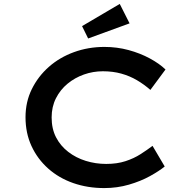

<svg xmlns="http://www.w3.org/2000/svg" viewBox="-20 -948 966 978"><path d="M511 10Q426 10 353 -15.5Q280 -41 225.5 -89.5Q171 -138 140.5 -204Q110 -270 110 -351Q110 -429 142 -494Q174 -559 229 -607.5Q284 -656 357 -682.5Q430 -709 512 -709Q576 -709 635 -693Q694 -677 743 -650.5Q792 -624 823 -594L746 -490Q714 -518 677.5 -539.5Q641 -561 598 -573Q555 -585 504 -585Q454 -585 407.5 -568.5Q361 -552 324 -521.5Q287 -491 265 -447.5Q243 -404 243 -350Q243 -292 265.5 -248.5Q288 -205 327.5 -174.5Q367 -144 417 -128.5Q467 -113 521 -113Q576 -113 619 -127Q662 -141 695.5 -162.5Q729 -184 757 -205L819 -100Q791 -77 744 -51Q697 -25 637 -7.5Q577 10 511 10ZM429 -752 398 -815 590 -928 640 -829Z"/></svg>

Font: Lexend Tera Medium
Style: Regular
Weight: 500
Designer: Bonnie Shaver-Troup, Thomas Jockin
Foundry: Lexend
Version: Version 1.007